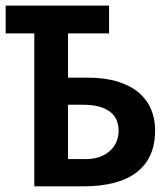

<svg xmlns="http://www.w3.org/2000/svg" viewBox="-20 -658 590 678"><path d="M290 -383.8Q350.6 -383.8 395.5 -369.9Q440.4 -356 469.7 -331.1Q499 -306.2 513.4 -272.2Q527.8 -238.3 527.8 -198.2Q527.8 -100.1 463.1 -50Q398.4 0 273.9 0H101.1V-540H0V-638.2H365.2V-540H220.2V-383.8ZM282.2 -96.2Q311 -96.2 332.8 -104.2Q354.5 -112.3 369.1 -126Q383.8 -139.6 391.4 -157.7Q398.9 -175.8 398.9 -195.8Q398.9 -216.3 391.8 -233.4Q384.8 -250.5 369.4 -262.7Q354 -274.9 330.1 -281.5Q306.2 -288.1 272.9 -288.1H220.2V-96.2Z"/></svg>

Font: Code New Roman
Style: Bold
Weight: 700
Monospace: yes
Designer: Sam Radian
Foundry: Code New Roman
Version: Version 1.508 October 19, 2014